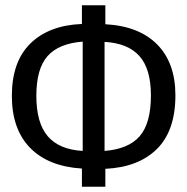

<svg xmlns="http://www.w3.org/2000/svg" viewBox="-20 -709 711 729"><path d="M380 -68V0H291V-69Q163 -77 94 -148Q25 -219 25 -345Q25 -475 95.5 -544Q166 -613 291 -618V-689H380V-617Q508 -610 577 -540Q646 -470 646 -347Q646 -213 576 -143.5Q506 -74 380 -68ZM294 -136V-551Q203 -544 160.5 -496Q118 -448 118 -345Q118 -242 161.5 -191.5Q205 -141 294 -136ZM553 -347Q553 -447 509.5 -496Q466 -545 377 -550V-136Q468 -143 510.5 -192Q553 -241 553 -347Z"/></svg>

Font: Fira Sans Extra Condensed
Style: Regular
Weight: 400
Width: 1
Designer: Carrois Corporate & Edenspiekermann AG
Foundry: Carrois Corporate GbR & Edenspiekermann AG
Version: Version 4.203